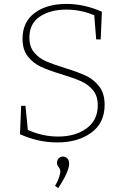

<svg xmlns="http://www.w3.org/2000/svg" viewBox="-20 -720 638 980"><path d="M311 -373Q379 -352 418.5 -333.5Q458 -315 486 -279.5Q514 -244 514 -185Q514 -92 445.5 -42.5Q377 7 273 7Q175 7 82 -35L88 -180H110L122 -57Q197 -23 277 -23Q364 -23 421.5 -64.5Q479 -106 479 -182Q479 -231 454 -260.5Q429 -290 392.5 -306Q356 -322 294 -341Q228 -361 189 -379Q150 -397 122.5 -431.5Q95 -466 95 -522Q95 -608 157 -654Q219 -700 319 -700Q411 -700 500 -660L494 -519H471L461 -642Q393 -671 318 -671Q237 -671 183.5 -635.5Q130 -600 130 -528Q130 -481 154.5 -452Q179 -423 214.5 -407.5Q250 -392 311 -373ZM261 229Q275 205 281.5 185Q288 165 288 154Q288 148 285.5 143Q283 138 280 134Q279 133 275 127Q271 121 271 111Q271 97 280 88Q289 79 302 79Q314 79 323.5 88.5Q333 98 333 115Q333 135 318.5 167.5Q304 200 277 240Z"/></svg>

Font: Bitter Pro ExtraLight
Style: Regular
Weight: 275
Designer: Sol Matas, and Bitter project Authors
Foundry: Sol Matas
Version: Version 1.010